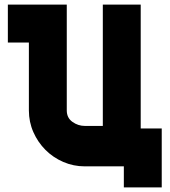

<svg xmlns="http://www.w3.org/2000/svg" viewBox="-20 -720 734 831"><path d="M14 -536V-700H269V-242Q269 -210 293.5 -192.5Q318 -175 347 -175H425V-700H589V-164H680V91H516V0H347Q298 0 254 -19Q210 -38 177 -71Q144 -104 124.5 -148Q105 -192 105 -242V-536Z"/></svg>

Font: Aoudax Cyrillic
Style: Regular
Weight: 400
Designer: William Zhang
Foundry: William Zhang
Version: Version 1.00 June 4, 2021, initial release